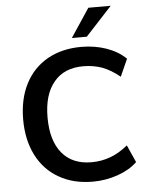

<svg xmlns="http://www.w3.org/2000/svg" viewBox="-61 -978 807 1036"><g transform="rotate(-5 342.5 -459.5)"><path d="M400 9Q295 9 217 -36Q139 -80 96 -164Q54 -247 54 -357Q54 -468 96 -550Q138 -632 217 -677Q296 -721 400 -721Q473 -721 536 -699Q599 -677 641 -636L599 -542Q551 -581 504 -599Q455 -616 402 -616Q298 -616 243 -549Q186 -482 186 -357Q186 -232 242 -164Q298 -96 402 -96Q456 -96 504 -114Q550 -130 599 -170L641 -76Q601 -37 536 -14Q470 9 400 9ZM435 -773H354L457 -928H578Z"/></g></svg>

Font: PRinguin Sans
Style: Bold
Weight: 700
Designer: Vernon Adams
Foundry: Vernon Adams
Version: ""